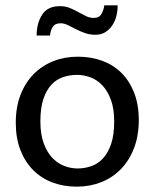

<svg xmlns="http://www.w3.org/2000/svg" viewBox="-20 -689 578 718"><path d="M499 -240Q499 -181 481 -134.5Q463 -88 431.5 -56Q400 -24 358 -7.5Q316 9 267 9Q218 9 176.5 -6.5Q135 -22 104.5 -52.5Q74 -83 56.5 -127.5Q39 -172 39 -230Q39 -289 57 -335Q75 -381 106.5 -412.5Q138 -444 180 -460.5Q222 -477 271 -477Q320 -477 361.5 -462Q403 -447 433.5 -417Q464 -387 481.5 -342.5Q499 -298 499 -240ZM407 -235Q407 -282 395 -315Q383 -348 363.5 -369Q344 -390 319 -399.5Q294 -409 268 -409Q242 -409 217 -401Q192 -393 173 -373Q154 -353 142.5 -319.5Q131 -286 131 -235Q131 -188 143 -154.5Q155 -121 174.5 -100Q194 -79 219 -69Q244 -59 270 -59Q296 -59 321 -67.5Q346 -76 365 -96.5Q384 -117 395.5 -150.5Q407 -184 407 -235ZM117 -556Q117 -602 137.5 -634Q158 -666 204 -666Q225 -666 241.5 -659Q258 -652 272.5 -644Q287 -636 301 -629Q315 -622 331 -622Q351 -622 359.5 -637Q368 -652 370 -669H420Q420 -648 415 -628.5Q410 -609 399.5 -593.5Q389 -578 373.5 -568.5Q358 -559 337 -559Q316 -559 297.5 -565.5Q279 -572 263 -580.5Q247 -589 233 -595.5Q219 -602 207 -602Q186 -602 177.5 -589Q169 -576 167 -556Z"/></svg>

Font: Mukta Malar
Style: Regular
Weight: 400
Designer: Aadarsh Rajan, Girish Dalvi, Yashodeep Gholap
Foundry: Ek Type
Version: Version 2.538;PS 1.000;hotconv 16.6.51;makeotf.lib2.5.65220;